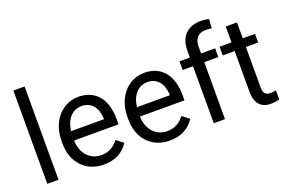

<svg xmlns="http://www.w3.org/2000/svg" viewBox="-98 -1100 2171 1451"><g transform="rotate(-20 988.0 -375.0)"><path d="M166.5 0H76.2V-750H166.5Z M530.3 9.8Q422.9 9.8 355.5 -60.8Q288.1 -131.3 288.1 -249.5V-266.1Q288.1 -344.7 318.1 -406.5Q348.1 -468.3 402.1 -503.2Q456.1 -538.1 519 -538.1Q622.1 -538.1 679.2 -470.2Q736.3 -402.3 736.3 -275.9V-238.3H378.4Q380.4 -160.2 424.1 -112.1Q467.8 -64 535.2 -64Q583 -64 616.2 -83.5Q649.4 -103 674.3 -135.3L729.5 -92.3Q663.1 9.8 530.3 9.8ZM519 -463.9Q464.4 -463.9 427.2 -424.1Q390.1 -384.3 381.3 -312.5H646V-319.3Q642.1 -388.2 608.9 -426Q575.7 -463.9 519 -463.9Z M1060.1 9.8Q952.6 9.8 885.3 -60.8Q817.9 -131.3 817.9 -249.5V-266.1Q817.9 -344.7 847.9 -406.5Q877.9 -468.3 931.9 -503.2Q985.8 -538.1 1048.8 -538.1Q1151.9 -538.1 1209 -470.2Q1266.1 -402.3 1266.1 -275.9V-238.3H908.2Q910.2 -160.2 953.9 -112.1Q997.6 -64 1064.9 -64Q1112.8 -64 1146 -83.5Q1179.2 -103 1204.1 -135.3L1259.3 -92.3Q1192.9 9.8 1060.1 9.8ZM1048.8 -463.9Q994.1 -463.9 957 -424.1Q919.9 -384.3 911.1 -312.5H1175.8V-319.3Q1171.9 -388.2 1138.7 -426Q1105.5 -463.9 1048.8 -463.9Z M1415 0V-458.5H1331.5V-528.3H1415V-582.5Q1415 -667.5 1460.4 -713.9Q1505.9 -760.3 1588.9 -760.3Q1620.1 -760.3 1650.9 -752L1646 -678.7Q1623 -683.1 1597.2 -683.1Q1553.2 -683.1 1529.3 -657.5Q1505.4 -631.8 1505.4 -584V-528.3H1618.2V-458.5H1505.4V0Z M1840.3 -656.2V-528.3H1939V-458.5H1840.3V-130.9Q1840.3 -99.1 1853.5 -83.3Q1866.7 -67.4 1898.4 -67.4Q1914.1 -67.4 1941.4 -73.2V0Q1905.8 9.8 1872.1 9.8Q1811.5 9.8 1780.8 -26.9Q1750 -63.5 1750 -130.9V-458.5H1653.8V-528.3H1750V-656.2Z"/></g></svg>

Font: Vazir FD-UI
Style: Regular-FD-UI
Weight: 400
Designer: Saber Rastikerdar
Foundry: Saber Rastikerdar
Version: Version 30.1.0